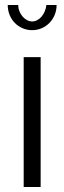

<svg xmlns="http://www.w3.org/2000/svg" viewBox="-20 -750 258 770"><path d="M166 -730C162 -693 137 -664 109 -664C80 -664 53 -696 53 -730H11C11 -673 54 -629 109 -629C163 -629 207 -673 207 -730ZM75 0H143V-521H75Z"/></svg>

Font: FIGSv2-sans-serif
Style: Regular
Weight: 400
Designer: Matt McInerney, Pablo Impallari, Rodrigo Fuenzalida,Mirko Velimirovic
Foundry: Matt McInerney, Pablo Impallari, Rodrigo Fuenzalida
Version: Version 4.021;hotconv 1.0.109;makeotfexe 2.5.65596